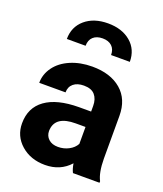

<svg xmlns="http://www.w3.org/2000/svg" viewBox="-143 -864 822 968"><g transform="rotate(20 268.0 -380.0)"><path d="M33.2 0ZM360.4 0Q350.6 -19 346.2 -47.4Q294.9 9.8 212.9 9.8Q135.3 9.8 84.2 -35.2Q33.2 -80.1 33.2 -148.4Q33.2 -232.4 95.5 -277.3Q157.7 -322.3 275.4 -322.8H340.3V-353Q340.3 -389.6 321.5 -411.6Q302.7 -433.6 262.2 -433.6Q226.6 -433.6 206.3 -416.5Q186 -399.4 186 -369.6H44.9Q44.9 -415.5 73.2 -454.6Q101.6 -493.7 153.3 -515.9Q205.1 -538.1 269.5 -538.1Q367.2 -538.1 424.6 -489Q481.9 -439.9 481.9 -351.1V-122.1Q482.4 -46.9 502.9 -8.3V0ZM243.7 -98.1Q274.9 -98.1 301.3 -112.1Q327.6 -126 340.3 -149.4V-240.2H287.6Q181.6 -240.2 174.8 -167L174.3 -158.7Q174.3 -132.3 192.9 -115.2Q211.4 -98.1 243.7 -98.1ZM337.4 -625Q337.4 -655.8 319.3 -672.6Q301.3 -689.5 269.5 -689.5Q237.3 -689.5 219 -672.6Q200.7 -655.8 200.7 -625H100.1Q100.1 -689.9 146.7 -730Q193.4 -770 269.5 -770Q344.7 -770 391.4 -730.5Q438 -690.9 438 -625Z"/></g></svg>

Font: Roboto
Style: Bold
Weight: 700
Designer: Google
Version: Version 2.134; 2016; ttfautohint (v1.6)